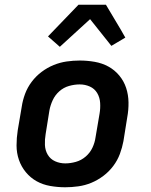

<svg xmlns="http://www.w3.org/2000/svg" viewBox="-20 -784 640 812"><path d="M256 8Q224 8 192.5 2.5Q161 -3 135 -17.5Q109 -32 89.5 -55.5Q70 -79 60 -108Q50 -137 50 -169Q50 -201 55 -233L72 -333Q76 -360 86 -387Q96 -414 114 -438Q132 -462 156 -480Q180 -498 207 -509Q234 -520 262 -524Q290 -528 317 -528Q349 -528 380.5 -522.5Q412 -517 438.5 -502.5Q465 -488 484.5 -464.5Q504 -441 513.5 -412Q523 -383 523.5 -351Q524 -319 518 -287L502 -187Q497 -160 487 -133Q477 -106 459 -82Q441 -58 417 -40Q393 -22 366.5 -11Q340 0 311.5 4Q283 8 256 8ZM256 -93Q278 -93 301 -99.5Q324 -106 342.5 -122Q361 -138 371 -159.5Q381 -181 384 -203L401 -303Q405 -326 403.5 -349Q402 -372 391 -390.5Q380 -409 360 -418Q340 -427 317 -427Q295 -427 272 -420.5Q249 -414 231 -398Q213 -382 203 -360.5Q193 -339 189 -317L173 -217Q169 -194 170 -171Q171 -148 182 -129.5Q193 -111 213 -102Q233 -93 256 -93ZM233 -586 183 -630 312 -764H428L490 -660L510 -625L451 -590L361 -703Z"/></svg>

Font: Iosevka Aile Oblique
Style: Bold
Weight: 700
Italic angle: -9°
Designer: Belleve Invis
Foundry: Belleve Invis
Version: Version 31.1.0; ttfautohint (v1.8.4)